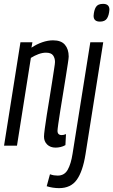

<svg xmlns="http://www.w3.org/2000/svg" viewBox="-20 -755 587 995"><path d="M86 -536H148L143 -508Q170 -526 199 -536Q228 -546 255 -546Q297 -546 316.5 -523Q336 -500 336 -462Q336 -454 331.5 -425Q327 -396 320.5 -354.5Q314 -313 306.5 -268Q299 -223 292.5 -182Q286 -141 282 -112.5Q278 -84 278 -77Q278 -55 300 -55Q304 -55 309.5 -56Q315 -57 322 -60L319 -3Q307 4 293.5 7Q280 10 268 10Q241 10 224.5 -6Q208 -22 208 -47Q208 -58 212 -88Q216 -118 222.5 -159.5Q229 -201 236.5 -245.5Q244 -290 250 -330Q256 -370 260.5 -398Q265 -426 265 -434Q265 -454 255 -468Q245 -482 218 -482Q200 -482 179.5 -474.5Q159 -467 140 -455L68 0H1ZM514 -735Q547 -735 547 -705Q545 -676 534.5 -659.5Q524 -643 498 -643Q465 -643 465 -673Q467 -702 477 -718.5Q487 -735 514 -735ZM515 -536 423 45Q409 133 378 176.5Q347 220 286 220Q271 220 254 217.5Q237 215 222 210L239 148Q250 152 259.5 153.5Q269 155 279 155Q314 155 331 124.5Q348 94 356 42L448 -536Z"/></svg>

Font: Georama Condensed
Style: Italic
Weight: 400
Width: 3
Italic angle: -9°
Designer: Jean-Baptiste Levee
Foundry: Production Type
Version: Version 1.000